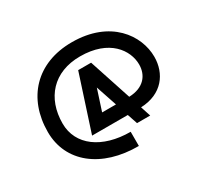

<svg xmlns="http://www.w3.org/2000/svg" viewBox="-183 -1046 1558 1466"><g transform="rotate(-30 596.0 -313.0)"><path d="M379 -89H694L724 0H840L811 -89C1001 -96 1092 -227 1092 -373C1092 -562 940 -784 601 -784C288 -784 100 -578 100 -281C100 -16 320 160 649 158V33C398 33 230 -91 230 -281C230 -504 366 -659 601 -659C858 -659 962 -506 962 -380C962 -287 904 -208 773 -204L651 -575H537ZM534 -204 594 -389 656 -204Z"/></g></svg>

Font: Grotesk 03
Style: Bold
Weight: 500
Designer: Frank Adebiaye, contributions by Jérémy Landes, Ariel Martín Pérez
Foundry: Velvetyne Type Foundry
Version: Version 3.000;Glyphs 3.1.2 (3150)